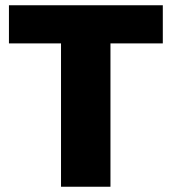

<svg xmlns="http://www.w3.org/2000/svg" viewBox="-20 -710 653 730"><path d="M599 -690H14V-545H212V0H400V-545H599Z"/></svg>

Font: Exo 2 Extra Bold
Style: Regular
Weight: 800
Designer: Natanael Gama
Version: Version 1.001;PS 001.001;hotconv 1.0.88;makeotf.lib2.5.64775